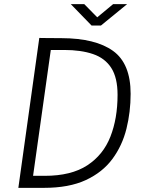

<svg xmlns="http://www.w3.org/2000/svg" viewBox="-20 -906 690 926"><path d="M68.5 0 169.5 -723Q171.5 -723 204.2 -722.5Q237 -722 276.5 -722Q440.5 -721.5 525.2 -660.5Q610 -599.5 610 -453.5Q610 -366 589.8 -284.8Q569.5 -203.5 522 -139.2Q474.5 -75 393.8 -37.5Q313 0 192 0ZM139.5 -58H195.5Q323.5 -58 400.8 -108.5Q478 -159 512.5 -247Q547 -335 547 -448.5Q547 -531 516.8 -578.2Q486.5 -625.5 428.8 -645.2Q371 -665 289 -665H225ZM421.5 -783 321.5 -886H386.5L449 -822.5L525.5 -886H593L467 -783Z"/></svg>

Font: Public Sans ExtraLight
Style: Italic
Weight: 200
Italic angle: -8°
Designer: The Public Sans project authors (U.S. Web Design System). Libre Franklin designed by Pablo Impallari and Rodrigo Fuenzal
Version: Version 1.007; ttfautohint (v1.8.1) -l 8 -r 50 -G 200 -x 14 